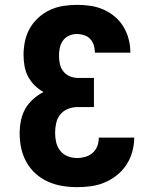

<svg xmlns="http://www.w3.org/2000/svg" viewBox="-20 -763 640 791"><path d="M298 8Q267 8 236.5 3Q206 -2 178 -14.5Q150 -27 127 -47.5Q104 -68 89 -95Q74 -122 67.5 -152Q61 -182 61 -213Q61 -239 66 -265Q71 -291 83.5 -313.5Q96 -336 116 -354Q136 -372 159 -384Q139 -395 122.5 -411.5Q106 -428 95.5 -448Q85 -468 81 -491Q77 -514 77 -537Q77 -565 83 -593.5Q89 -622 103 -646.5Q117 -671 138.5 -690.5Q160 -710 186 -722Q212 -734 240.5 -738.5Q269 -743 297 -743Q325 -743 352.5 -739Q380 -735 405.5 -724Q431 -713 452.5 -695Q474 -677 488.5 -653Q503 -629 510 -602Q517 -575 517 -548Q517 -547 517 -546.5Q517 -546 517 -546H371Q371 -546 371 -546Q371 -546 371 -547Q371 -562 366.5 -576.5Q362 -591 352 -602Q342 -613 327 -618Q312 -623 297 -623Q281 -623 265.5 -616.5Q250 -610 240 -596.5Q230 -583 226.5 -566.5Q223 -550 223 -534Q223 -534 223 -534Q223 -534 223 -534Q223 -517 226.5 -500Q230 -483 240.5 -469.5Q251 -456 267 -449Q283 -442 300 -442H367V-322H300Q280 -322 260.5 -314.5Q241 -307 228.5 -291.5Q216 -276 211.5 -256Q207 -236 207 -216Q207 -196 211.5 -176.5Q216 -157 228.5 -141.5Q241 -126 259.5 -119Q278 -112 298 -112Q315 -112 332 -117Q349 -122 362 -133.5Q375 -145 381 -161.5Q387 -178 387 -196H533Q533 -167 525 -138Q517 -109 501 -84.5Q485 -60 462 -41.5Q439 -23 412 -11.5Q385 0 356 4Q327 8 298 8Z"/></svg>

Font: Iosevka Custom Heavy Extended
Style: Regular
Weight: 900
Width: 7
Monospace: yes
Designer: Belleve Invis
Foundry: Belleve Invis
Version: Version 11.2.4; ttfautohint (v1.8.4)